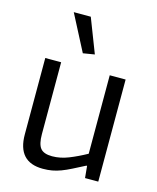

<svg xmlns="http://www.w3.org/2000/svg" viewBox="-120 -887 803 981"><g transform="rotate(15 281.5 -397.0)"><path d="M201 10Q67 10 67 -136V-540H151V-160Q151 -107 168.5 -85.5Q186 -64 230 -64Q273 -64 317 -81.5Q361 -99 408 -125V-540H492V0H422L416 -63H412Q375 -44 347.5 -30Q320 -16 296 -7Q272 2 249.5 6Q227 10 201 10ZM246 -613 147 -804H237L307 -623Z"/></g></svg>

Font: Encode Sans Narrow
Style: Regular
Weight: 400
Designer: Pablo Impallari, Andres Torresi
Foundry: Pablo Impallari, Andres Torresi
Version: Version 1.000; ttfautohint (v1.00) -l 8 -r 50 -G 200 -x 14 -